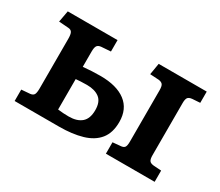

<svg xmlns="http://www.w3.org/2000/svg" viewBox="-97 -742 1104 962"><g transform="rotate(30 455.0 -261.0)"><path d="M53 0V-66L103 -70Q119 -72 124.5 -82Q130 -92 130 -118V-404Q130 -430 124 -440.5Q118 -451 103 -452L47 -456L59 -522H347V-456L292 -452Q275 -450 269 -440Q263 -430 263 -407V-319Q315 -324 363 -324Q457 -324 508.5 -285Q560 -246 560 -171Q560 -108 529.5 -70.5Q499 -33 442.5 -16.5Q386 0 310 0ZM581 0V-66L625 -70Q642 -71 648.5 -79.5Q655 -88 655 -113V-409Q655 -434 648 -442.5Q641 -451 625 -453L574 -456L585 -522H863V-457L818 -454Q799 -452 793 -442.5Q787 -433 787 -412V-110Q787 -89 793 -79.5Q799 -70 818 -68L863 -65V0ZM326 -68Q374 -68 400 -90.5Q426 -113 426 -162Q426 -210 399.5 -230.5Q373 -251 327 -251Q305 -251 290.5 -250Q276 -249 263 -248V-72Q279 -70 294.5 -69Q310 -68 326 -68Z"/></g></svg>

Font: Literata 7pt SemiBold
Style: Regular
Weight: 600
Designer: Latin by Veronika Burian and Jose Scaglione. Greek by Irene Vlachou. Cyrillic by Vera Evstafieva.
Foundry: TypeTogether
Version: Version 3.002